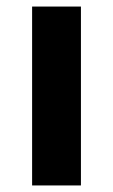

<svg xmlns="http://www.w3.org/2000/svg" viewBox="-20 -566 345 586"><path d="M227 0H78V-546H227Z"/></svg>

Font: Noto Sans Ol Chiki
Style: Bold
Weight: 700
Designer: Monotype Design Team, Lewis McGuffie
Foundry: Monotype Imaging Inc.
Version: Version 2.003; ttfautohint (v1.8.4.7-5d5b)